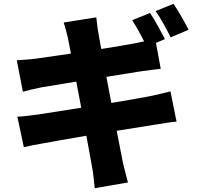

<svg xmlns="http://www.w3.org/2000/svg" viewBox="-20 -898 1040 1007"><path d="M890 -878 796 -840C823 -802 855 -743 875 -702L969 -742C952 -776 916 -840 890 -878ZM71 -286 105 -126C128 -132 166 -139 211 -147C252 -155 338 -170 433 -186L464 -16C470 14 472 50 477 89L651 59C642 24 632 -13 625 -43L592 -212L792 -244C830 -250 876 -258 906 -260L874 -419C845 -411 803 -401 764 -393C722 -385 647 -372 564 -358L538 -495L719 -524C751 -528 797 -535 823 -537L798 -673L845 -693C827 -728 792 -793 767 -830L673 -792C694 -761 717 -718 736 -681L688 -671C656 -665 588 -653 511 -641L496 -725C491 -750 488 -787 485 -807L314 -780C322 -755 329 -730 336 -700L352 -617L166 -590C135 -586 103 -584 68 -582L100 -417C137 -427 164 -433 198 -440L380 -470L406 -333L183 -298C149 -293 99 -287 71 -286Z"/></svg>

Font: Noto Sans CJK TC Black
Style: Regular
Weight: 900
Designer: Ryoko NISHIZUKA 西塚涼子 (kana, bopomofo & ideographs); Paul D. Hunt (Latin, Greek & Cyrillic); Sandoll Communications 산돌커뮤니
Foundry: Adobe
Version: Version 2.004;hotconv 1.0.118;makeotfexe 2.5.65603